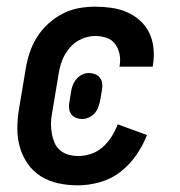

<svg xmlns="http://www.w3.org/2000/svg" viewBox="-20 -548 540 576"><path d="M214 8Q184 8 155.5 2Q127 -4 103.5 -18.5Q80 -33 64 -55.5Q48 -78 40 -105Q32 -132 32 -162Q32 -192 37 -221L57 -341Q61 -366 69 -390Q77 -414 91 -436.5Q105 -459 125 -477Q145 -495 168 -507Q191 -519 216 -523.5Q241 -528 265 -528Q290 -528 314.5 -524.5Q339 -521 361 -511.5Q383 -502 400.5 -486Q418 -470 428 -449Q438 -428 440.5 -403.5Q443 -379 439 -354L438 -348H338L339 -351Q342 -369 338.5 -386Q335 -403 325.5 -416Q316 -429 299.5 -434.5Q283 -440 266 -440Q245 -440 224.5 -431Q204 -422 189.5 -405Q175 -388 167 -368Q159 -348 156 -327L136 -207Q133 -192 133 -177Q133 -162 135.5 -147.5Q138 -133 143.5 -120Q149 -107 160 -97.5Q171 -88 185 -84Q199 -80 215 -80Q234 -80 253.5 -86.5Q273 -93 288.5 -107Q304 -121 315 -138.5Q326 -156 333 -175L421 -143Q409 -112 389 -83Q369 -54 341.5 -32.5Q314 -11 280 -1.5Q246 8 214 8ZM226 -191Q217 -191 208 -194.5Q199 -198 194 -205Q189 -212 187.5 -221.5Q186 -231 188 -241L193 -271Q194 -281 198 -291.5Q202 -302 209 -310.5Q216 -319 226 -324Q236 -329 247 -329Q256 -329 265 -325.5Q274 -322 279.5 -315Q285 -308 286.5 -298.5Q288 -289 286 -279L281 -249Q279 -239 275.5 -228.5Q272 -218 265 -209.5Q258 -201 247.5 -196Q237 -191 226 -191Z"/></svg>

Font: Iosevka Curly Slab Semibold
Style: Italic
Weight: 600
Italic angle: -9°
Monospace: yes
Designer: Belleve Invis
Foundry: Belleve Invis
Version: Version 22.1.2; ttfautohint (v1.8.4)